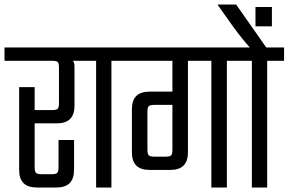

<svg xmlns="http://www.w3.org/2000/svg" viewBox="-40 -833 1282 853"><path d="M45 -446H114V-90Q114 -71 120 -65Q126 -59 145 -59H189Q209 -59 214.5 -65Q220 -71 220 -90V-211H289V-79Q289 -39 269.5 -19.5Q250 0 210 0H124Q84 0 64.5 -19.5Q45 -39 45 -79ZM-20 -622H351V-563H256V-570Q273 -570 282 -564Q291 -558 291 -537V-364Q291 -324 271.5 -304.5Q252 -285 212 -285H92V-344H191Q211 -344 216.5 -350Q222 -356 222 -375V-532Q222 -552 216.5 -557.5Q211 -563 191 -563H-20Z M387 -582H455V0H387ZM312 -622H530V-563H312Z M899 -599H968V0H899ZM491 -622H1043V-563H491ZM726 -594H795V-157Q795 -117 775.5 -97.5Q756 -78 716 -78H625Q585 -78 565.5 -97.5Q546 -117 546 -157V-347Q546 -387 565.5 -406.5Q585 -426 625 -426H741V-367H646Q627 -367 621 -361.5Q615 -356 615 -336V-168Q615 -149 621 -143Q627 -137 646 -137H695Q715 -137 720.5 -143Q726 -149 726 -168Z M1079 -582H1147V0H1079ZM1004 -622H1222V-563H1004ZM1009 -813 1152 -609H1083Q1067 -624 1044 -652Q1021 -680 994 -717L926 -813ZM1095 -802H1168V-716H1095Z"/></svg>

Font: Teko Light Light
Style: Regular
Weight: 300
Version: Version 2.000;gftools[0.9.28.dev9+g7d2139d.d20230707]